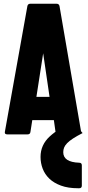

<svg xmlns="http://www.w3.org/2000/svg" viewBox="-20 -716 467 1023"><path d="M174 -200H244L210 -432ZM19 0Q3 0 6 -14L126 -684Q129 -696 141 -696H282Q294 -696 297 -684L412 -15Q415 0 397 0H291Q278 0 276 -12L267 -76H152L142 -12Q140 0 127 0ZM396 287Q343 287 305 273Q267 259 243 236Q219 213 207.5 183Q196 153 196 120Q196 56 245 11Q294 -34 372 -65L420 -7Q389 9 369 22Q349 35 337.5 47Q326 59 321.5 70.5Q317 82 317 95Q317 148 402 151Q416 151 416 165V273Q416 287 402 287Z"/></svg>

Font: AL Dynamic
Style: Bold
Weight: 700
Version: Version 1.000; ttfautohint (v1.8.2) -l 8 -r 50 -G 200 -x 14 